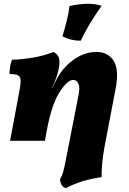

<svg xmlns="http://www.w3.org/2000/svg" viewBox="-20 -740 677 1009"><path d="M33 0 82 -262Q89 -298 88.5 -317.5Q88 -337 75 -344Q62 -351 30 -351Q30 -369 33 -389.5Q36 -410 43 -426Q102 -428 158 -438Q214 -448 261 -467Q281 -456 287.5 -441.5Q294 -427 292 -402Q289 -370 276.5 -334.5Q264 -299 254 -278V-275L271 -311Q306 -382 364.5 -424.5Q423 -467 486 -467Q548 -467 577.5 -420Q607 -373 587 -271L528 39Q520 83 516.5 124Q513 165 514 191Q463 198 417.5 211.5Q372 225 324 249Q309 242 303 230.5Q297 219 295 203Q303 190 308 176Q313 162 319 134.5Q325 107 335 54L393 -242Q401 -280 392 -300Q383 -320 365 -320Q334 -320 292.5 -255Q251 -190 225 -50L216 0ZM404 -526Q351 -526 308 -549Q321 -592 331 -631Q341 -670 345 -708Q395 -720 442 -720Q486 -720 514 -709Q480 -662 451.5 -614Q423 -566 404 -526Z"/></svg>

Font: Vollkorn Black
Style: Italic
Weight: 900
Italic angle: -11°
Designer: Friedrich Althausen
Foundry: Friedrich Althausen
Version: Version 5.000; ttfautohint (v1.8.3)